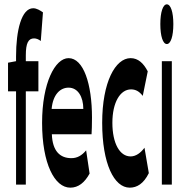

<svg xmlns="http://www.w3.org/2000/svg" viewBox="-20 -851 857 885"><path d="M54 -591V-569L17 -562V-430H54V0H99V-430H157V-569H99V-596C99 -653 111 -674 137 -674C147 -674 158 -670 168 -662L178 -794C165 -803 149 -813 133 -813C79 -813 54 -711 54 -591Z M304 14C341 14 370 -9 393 -51L377 -158C357 -134 336 -122 309 -122C257 -122 222 -154 219 -232H402C403 -246 404 -277 404 -309C404 -464 365 -583 296 -583C234 -583 174 -469 174 -285C174 -96 232 14 304 14ZM218 -349C224 -416 258 -447 296 -447C339 -447 364 -405 364 -349Z M578 14C611 14 642 -4 666 -53L646 -170C629 -147 607 -130 582 -130C532 -130 498 -190 498 -285C498 -379 534 -439 584 -439C605 -439 622 -430 638 -409L661 -522C642 -559 617 -583 582 -583C512 -583 451 -473 451 -285C451 -96 506 14 578 14Z M726 -569V0H772V-569ZM719 -740C719 -684 731 -648 749 -648C767 -648 779 -684 779 -740C779 -795 767 -831 749 -831C731 -831 719 -795 719 -740Z"/></svg>

Font: 寒蝉无机体 CompactMedium
Style: Regular
Weight: 500
Width: 3
Designer: ChillTanhei {Warren2060}; 
Source Han Sans {Ryoko NISHIZUKA 西塚涼子 (kana, bopomofo & ideographs); Paul D. Hunt (Latin, Gre
Foundry: ChillType&Adobe
Version: Version 1.000;Glyphs 3.1.1 (3135)